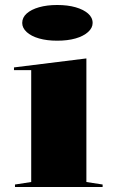

<svg xmlns="http://www.w3.org/2000/svg" viewBox="-20 -749 469 769"><path d="M209 -586Q168 -586 136.5 -595Q105 -604 87 -620.5Q69 -637 69 -657Q69 -679 87 -695Q105 -711 136.5 -720Q168 -729 209 -729Q251 -729 282.5 -720Q314 -711 332.5 -695Q351 -679 351 -657Q351 -637 332.5 -620.5Q314 -604 282.5 -595Q251 -586 209 -586ZM40 0V-10L105 -20V-468H36V-479L326 -515V-20L391 -10V0Z"/></svg>

Font: Kalnia SemiExpanded Medium
Style: Regular
Weight: 500
Width: 6
Designer: Frida Medrano
Foundry: Frida Medrano
Version: Version 1.105